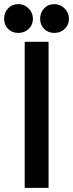

<svg xmlns="http://www.w3.org/2000/svg" viewBox="-70 -913 355 933"><path d="M166 0H50V-710H166ZM-50 -822Q-50 -852 -30.5 -872.5Q-11 -893 19 -893Q48 -893 69 -872Q90 -851 90 -822Q90 -792 69.5 -772.5Q49 -753 19 -753Q-11 -753 -30.5 -772.5Q-50 -792 -50 -822ZM125 -822Q125 -852 144.5 -872.5Q164 -893 194 -893Q223 -893 244 -872Q265 -851 265 -822Q265 -792 244.5 -772.5Q224 -753 194 -753Q164 -753 144.5 -772.5Q125 -792 125 -822Z"/></svg>

Font: Akshar Medium
Style: Regular
Weight: 500
Designer: Tall Chai
Foundry: Tall Chai
Version: Version 1.000